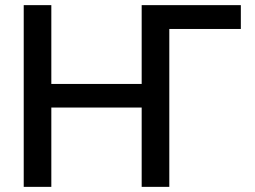

<svg xmlns="http://www.w3.org/2000/svg" viewBox="-20 -727 993 747"><path d="M917 -614.3H638.7V0H531.2V-308.6H179.7V0H72.3V-707H179.7V-400.4H531.2V-707H917Z"/></svg>

Font: Pretendard JP Medium
Style: Regular
Weight: 500
Designer: Base glyphs from Inter by Rasmus Andersson; Hangeul glyphs from Noto Sans CJK(Source Han Sans) by Jang Soo-young and Kan
Foundry: Kil Hyung-jin
Version: Version 1.309